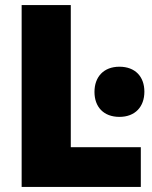

<svg xmlns="http://www.w3.org/2000/svg" viewBox="-20 -734 598 754"><path d="M65 0H533V-156H258V-714H65ZM449 -275C511 -275 547 -315 547 -374C547 -433 511 -472 449 -472C387 -472 351 -432 351 -373C351 -314 387 -275 449 -275Z"/></svg>

Font: Frost ExtraBold
Style: Regular
Weight: 800
Designer: Lee Frost
Foundry: Lee Frost for Ice Communication Norge AS
Version: Version 2.011;hotconv 1.0.107;makeotfexe 2.5.65593